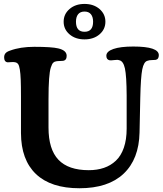

<svg xmlns="http://www.w3.org/2000/svg" viewBox="-20 -955 846 997"><path d="M341.1 -776.6Q310.5 -802.7 310.5 -842.3Q310.5 -881.8 341.1 -908.2Q371.6 -934.6 418.9 -934.6Q466.3 -934.6 496.8 -908.2Q527.3 -881.8 527.3 -842.3Q527.3 -802.7 496.8 -776.6Q466.3 -750.5 418.9 -750.5Q371.6 -750.5 341.1 -776.6ZM374.5 -842.3Q374.5 -790 418.9 -790Q463.4 -790 463.4 -842.3Q463.4 -867.2 452.1 -881.1Q440.9 -895 418.9 -895Q397 -895 385.7 -881.1Q374.5 -867.2 374.5 -842.3ZM708.5 -449.2 704.6 -267.1Q701.7 -128.4 621.8 -53Q542 22.5 392.6 22.5Q244.1 22.5 166.7 -51.3Q89.4 -125 88.9 -264.2V-452.6Q88.9 -508.8 87.6 -540.8Q86.4 -572.8 83 -593.8Q79.6 -614.7 74 -622.3Q68.4 -629.9 58.1 -631.8Q49.3 -633.8 35.2 -632.3Q21 -630.9 16.6 -631.8Q1.5 -635.3 1.5 -657.2Q1.5 -670.4 8.8 -678.7Q16.1 -687 32.7 -692.4Q85.4 -711.9 157.7 -711.9Q249 -711.9 282.7 -703.6Q326.2 -693.4 326.2 -665Q326.2 -642.1 307.6 -639.2Q302.2 -638.2 291.5 -638.2Q280.8 -638.2 272 -636.7Q262.2 -635.3 256.1 -629.2Q250 -623 243.9 -604.5Q237.8 -585.9 234.9 -545.2Q231.9 -504.4 231.9 -440.4V-292.5Q231.9 -179.7 283.4 -125.5Q335 -71.3 440.9 -71.3Q484.4 -71.3 519.5 -83.3Q554.7 -95.2 581.5 -120.4Q608.4 -145.5 623 -187.7Q637.7 -230 637.7 -287.1V-459.5Q637.2 -560.1 628.7 -599.6Q620.1 -639.2 597.7 -642.6Q591.8 -645.5 573.2 -643.1Q554.7 -640.6 548.3 -642.1Q532.2 -646 532.2 -665.5Q532.2 -688 568.8 -700.7Q605.5 -713.4 671.9 -713.4Q804.7 -713.4 804.7 -668.5Q804.7 -647 787.6 -644Q783.7 -643.1 769.3 -643.1Q754.9 -643.1 745.1 -639.2Q726.6 -633.8 718.8 -595Q710.9 -556.2 708.5 -449.2Z"/></svg>

Font: Cooper* SemiBold
Style: Regular
Weight: 600
Designer: Owen Earl
Foundry: indestructible type*
Version: Version 0.001